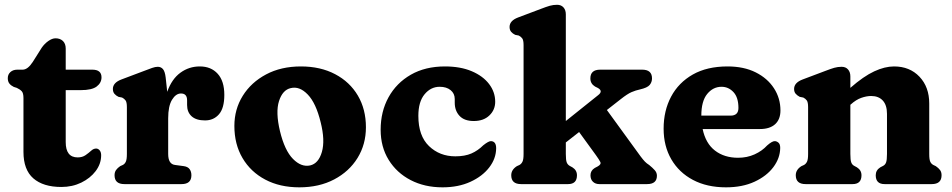

<svg xmlns="http://www.w3.org/2000/svg" viewBox="-20 -769 3976 802"><path d="M50 -402 37.5 -406Q26 -411.5 19.2 -420Q12.5 -428.5 12.5 -442.5Q12.5 -458 23.5 -468Q34.5 -478 52.5 -478H74.5Q96 -478 117 -510.5L154.5 -570Q166 -586.5 182 -597.8Q198 -609 212 -609Q231 -609 242.8 -597.8Q254.5 -586.5 254.5 -566V-478H365.5Q404 -478 404 -446Q404 -423 384 -407.8Q364 -392.5 317.5 -392.5H254.5V-175.5Q254.5 -111.5 304.5 -111.5Q324 -111.5 337.5 -121Q351 -130.5 361.2 -139.8Q371.5 -149 382.5 -148.5Q391 -148 397 -140Q403 -132 402.5 -118.5Q402 -84 379.5 -54.2Q357 -24.5 319.5 -6.2Q282 12 236.5 12Q160.5 12 119.2 -24Q78 -60 78 -134.5V-359.5Q78 -380.5 70.5 -388.2Q63 -396 50 -402Z M672 -445.5 678.5 -385.5Q697.5 -439 733.5 -465.2Q769.5 -491.5 814.5 -491.5Q861.5 -491.5 889.2 -461Q917 -430.5 917 -372.5Q917 -317.5 894.8 -291.8Q872.5 -266 836.5 -266Q799.5 -266 780.5 -283.2Q761.5 -300.5 761.5 -330V-350Q761.5 -378.5 736 -378.5Q714.5 -378.5 698.5 -352.2Q682.5 -326 682.5 -274.5V-126Q682.5 -83.5 711 -80L748 -75Q765 -72.5 772.2 -62.2Q779.5 -52 779.5 -37Q779.5 0 738.5 0H499.5Q458.5 0 458.5 -37Q458.5 -50 464.8 -58.8Q471 -67.5 482 -75L493 -80Q501 -84 505.5 -93.5Q510 -103 510 -126V-321.5Q510 -342 504.5 -349.5Q499 -357 490 -361.5L475 -364.5Q464.5 -369.5 458 -377.2Q451.5 -385 451.5 -397.5Q451.5 -423.5 487 -437L582.5 -473Q602 -480.5 615.2 -485.2Q628.5 -490 639 -490Q652.5 -490 660.8 -480.2Q669 -470.5 672 -445.5Z M1237 -491.5Q1318.5 -491.5 1379.8 -459.2Q1441 -427 1474.8 -369.8Q1508.5 -312.5 1508.5 -237.5Q1508.5 -166 1473.5 -109.2Q1438.5 -52.5 1375.8 -19.5Q1313 13.5 1230.5 13.5Q1149 13.5 1088 -18.8Q1027 -51 993 -108.8Q959 -166.5 959 -243Q959 -312.5 994 -368.8Q1029 -425 1091.5 -458.2Q1154 -491.5 1237 -491.5ZM1275.5 -78Q1310.5 -86 1324.5 -134.2Q1338.5 -182.5 1319.5 -258Q1300 -338.5 1265.5 -374.2Q1231 -410 1194.5 -401Q1160.5 -393.5 1145.5 -347Q1130.5 -300.5 1149.5 -221Q1169 -140.5 1203.8 -105.2Q1238.5 -70 1275.5 -78Z M2048.5 -344Q2048.5 -310 2024.2 -286.8Q2000 -263.5 1959 -263.5Q1919.5 -263.5 1899.5 -285Q1879.5 -306.5 1879.5 -340V-355.5Q1879.5 -378.5 1862.2 -392.5Q1845 -406.5 1816.5 -406.5Q1779.5 -406.5 1753.5 -375.2Q1727.5 -344 1727.5 -285Q1727.5 -201.5 1772 -158.8Q1816.5 -116 1882 -116Q1922 -116 1949.2 -128Q1976.5 -140 1998.5 -162Q2021 -180 2031 -179.5Q2052.5 -178.5 2052.5 -149.5Q2052 -106.5 2023.5 -69.5Q1995 -32.5 1944.8 -9.5Q1894.5 13.5 1828.5 13.5Q1753.5 13.5 1695.2 -16.8Q1637 -47 1603.5 -101.2Q1570 -155.5 1570 -227Q1570 -303 1603 -362.8Q1636 -422.5 1696.2 -457Q1756.5 -491.5 1838.5 -491.5Q1903.5 -491.5 1950.5 -471.5Q1997.5 -451.5 2023 -418Q2048.5 -384.5 2048.5 -344Z M2156.5 0Q2115.5 0 2115.5 -37Q2115.5 -60 2139 -75L2150 -80Q2158 -84.5 2162.5 -93.8Q2167 -103 2167 -126V-580.5Q2167 -601 2161.5 -608.5Q2156 -616 2147 -620.5L2132 -623.5Q2121.5 -628.5 2115 -636.2Q2108.5 -644 2108.5 -656.5Q2108.5 -682.5 2144 -696L2239.5 -732Q2261.5 -740.5 2276.2 -744.8Q2291 -749 2307 -749Q2324 -749 2333.8 -738Q2343.5 -727 2343.5 -709V-263.5L2478.5 -371.5Q2500.5 -388.5 2477.5 -401.5L2465.5 -407.5Q2446 -419.5 2446 -441.5Q2446 -478 2487 -478H2662.5Q2703.5 -478 2703.5 -441.5Q2703.5 -426 2693.8 -414.2Q2684 -402.5 2653.5 -395.5Q2635 -391.5 2618 -384.2Q2601 -377 2572.5 -354.5L2515 -309.5L2656 -115.5Q2666.5 -101.5 2673.8 -94Q2681 -86.5 2692 -79.5Q2705.5 -68.5 2714.8 -58.2Q2724 -48 2724 -35Q2724 0 2683 0H2483.5Q2467 0 2456.8 -9.8Q2446.5 -19.5 2446.5 -37Q2446.5 -56.5 2464.5 -67.5L2476 -73.5Q2492.5 -82.5 2487.5 -92.5Q2482.5 -102.5 2469.5 -120.5L2399 -217.5L2343.5 -174V-126Q2343.5 -100.5 2347.2 -90.8Q2351 -81 2360 -76L2371 -70Q2390 -58 2390 -37Q2390 0 2353 0Z M3240 -307.5Q3240 -270.5 3217.8 -250.2Q3195.5 -230 3154.5 -230H2915Q2927.5 -170 2966.5 -140Q3005.5 -110 3063 -110Q3100.5 -110 3132 -124.2Q3163.5 -138.5 3184.5 -161.5Q3206 -180.5 3217.5 -179.5Q3226 -178.5 3232.5 -172.2Q3239 -166 3239 -151Q3238.5 -108.5 3210.5 -71Q3182.5 -33.5 3131.8 -10Q3081 13.5 3012.5 13.5Q2933 13.5 2874.5 -17.5Q2816 -48.5 2784 -103.8Q2752 -159 2752 -231.5Q2752 -306.5 2783.2 -365.2Q2814.5 -424 2874 -457.8Q2933.5 -491.5 3019 -491.5Q3087 -491.5 3136.5 -466.8Q3186 -442 3213 -400.2Q3240 -358.5 3240 -307.5ZM2994 -406.5Q2958.5 -406.5 2934 -376.5Q2909.5 -346.5 2909.5 -286H3031.5Q3064.5 -286 3064.5 -318Q3064.5 -362 3043.8 -384.2Q3023 -406.5 2994 -406.5Z M3532 -450V-402Q3587.5 -450.5 3631.8 -471Q3676 -491.5 3714.5 -491.5Q3780 -491.5 3820.8 -448.5Q3861.5 -405.5 3861.5 -336.5V-126Q3861.5 -102.5 3865.8 -93.5Q3870 -84.5 3878.5 -80L3889 -75Q3900.5 -67 3906.8 -58.5Q3913 -50 3913 -37Q3913 0 3872 0H3675Q3638 0 3638 -37Q3638 -58 3657 -70L3668.5 -76Q3677.5 -80.5 3681.2 -90.5Q3685 -100.5 3685 -126V-293.5Q3685 -330 3667.5 -349Q3650 -368 3619 -368Q3599.5 -368 3577.5 -360.2Q3555.5 -352.5 3533.5 -332.5L3532 -331.5V-126Q3532 -100.5 3535.8 -90.5Q3539.5 -80.5 3548.5 -76L3559.5 -70Q3578.5 -58 3578.5 -37Q3578.5 0 3541.5 0H3345Q3304 0 3304 -37Q3304 -60 3327.5 -75L3338.5 -80Q3346.5 -84.5 3351 -93.8Q3355.5 -103 3355.5 -126V-321.5Q3355.5 -342 3350 -349.5Q3344.5 -357 3335.5 -361.5L3320.5 -364.5Q3310 -370 3303.5 -377.5Q3297 -385 3297 -397.5Q3297 -423.5 3332.5 -437L3428 -473Q3450 -481.5 3464.8 -485.8Q3479.5 -490 3495.5 -490Q3512.5 -490 3522.2 -479Q3532 -468 3532 -450Z"/></svg>

Font: Fraunces 9pt SuperSoft
Style: Bold
Weight: 700
Version: Version 1.000;[b76b70a41]